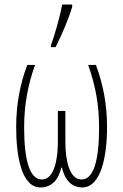

<svg xmlns="http://www.w3.org/2000/svg" viewBox="-20 -813 541 843"><path d="M204 -606H224C251 -659 284 -737 297 -783V-793H253C246 -752 221 -660 204 -615ZM158 10C205 10 237 -22 249 -77H252C264 -23 295 10 341 10C424 10 450 -128 450 -255C450 -353 433 -443 401 -528H367C400 -437 415 -349 415 -253C415 -102 389 -25 338 -25C284 -25 267 -111 267 -189V-326H234V-189C234 -113 218 -25 164 -25C113 -25 86 -102 86 -253C86 -348 101 -437 134 -528H100C67 -442 51 -351 51 -255C51 -128 74 10 158 10Z"/></svg>

Font: Kathrein 37 Thin Condensed
Style: Regular
Weight: 250
Width: 3
Designer: Lazydogs Typefoundry, based on Open Sans by Ascender Corporation
Foundry: Lazydogs Typefoundry
Version: Version 1.003;PS 001.003;hotconv 1.0.88;makeotf.lib2.5.64775